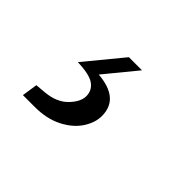

<svg xmlns="http://www.w3.org/2000/svg" viewBox="-62 -103 383 383"><g transform="rotate(45 129.0 88.5)"><path d="M166 108Q166 127 153.5 146Q141 165 116.5 177.5Q92 190 58 190H25L30 157L53 155Q83 152 99.5 135Q116 118 116 102Q116 86 103 76.5Q90 67 56 66L121 -13H158L103 54Q166 59 166 108Z"/></g></svg>

Font: Exo
Style: Italic
Weight: 400
Italic angle: -9°
Designer: Natanael Gama
Foundry: Natanael Gama
Version: Version 1.500; ttfautohint (v1.6)